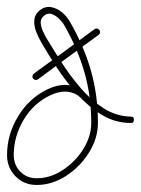

<svg xmlns="http://www.w3.org/2000/svg" viewBox="-20 -511 400 545"><path d="M262 -426Q267 -418 260 -412Q217 -381 174 -349.5Q131 -318 88 -286Q80 -281 74 -288Q69 -296 76 -302Q119 -333 162 -364.5Q205 -396 248 -428Q256 -433 262 -426ZM221 -235Q214 -228 207 -235Q199 -243 187.5 -247Q176 -251 165 -251Q145 -251 124 -241Q76 -219 47.5 -171.5Q19 -124 19 -71Q19 -43 37.5 -24Q56 -5 84 -5Q123 -5 158.5 -28.5Q194 -52 216.5 -88Q239 -124 239 -162Q239 -239 219.5 -306.5Q200 -374 162 -440Q157 -449 147.5 -458Q138 -467 127 -471Q116 -475 106 -467Q106 -467 106 -467Q106 -467 106 -467Q106 -467 106 -467Q106 -467 106 -467Q95 -459 95.5 -447Q96 -435 102 -422Q108 -409 113 -401Q131 -371 155 -333.5Q179 -296 209 -261Q239 -226 274.5 -203.5Q310 -181 351 -180Q361 -180 360 -171Q360 -161 351 -162Q307 -162 269 -185Q231 -208 199 -244Q167 -280 141.5 -319Q116 -358 97 -391Q89 -405 82.5 -421.5Q76 -438 77.5 -454.5Q79 -471 94 -483Q94 -483 94 -483Q94 -483 94 -483Q94 -483 94 -483Q94 -483 94 -483Q110 -494 126.5 -490.5Q143 -487 156.5 -475.5Q170 -464 178 -450Q218 -381 238 -311Q258 -241 258 -162Q258 -119 233 -78.5Q208 -38 168 -12Q128 14 84 14Q48 14 24 -10.5Q0 -35 0 -71Q0 -129 31.5 -181Q63 -233 116 -258Q141 -270 165 -270Q180 -270 195 -264.5Q210 -259 221 -248Q227 -241 221 -235Z"/></svg>

Font: FRB American Cursive Guidelines Extralight
Style: Italic
Weight: 200
Italic angle: -25°
Version: Version 2.0;Modular Font Editor K font №1